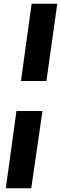

<svg xmlns="http://www.w3.org/2000/svg" viewBox="-20 -845 326 1026"><path d="M228 -412 286 -825H149L92 -412ZM147 161 207 -252H68L11 161Z"/></svg>

Font: United Sans Black
Style: Italic
Weight: 900
Italic angle: -8°
Designer: Pablo Impallari, Rodrigo Fuenzalida (Modified by Dan O. Williams)
Version: Version 1.000;PS 001.000;hotconv 1.0.88;makeotf.lib2.5.64775